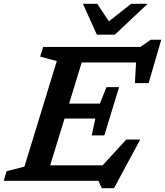

<svg xmlns="http://www.w3.org/2000/svg" viewBox="-42 -955 872 1014"><path d="M496 39 477.5 0H-22.5L-7 -51L87 -75L258 -632.5L170 -656L186 -707H699.5L754 -745H809.5L743 -516H670.5L676.5 -625H389.5L323 -408H485.5L520.5 -495H587L509 -240H442.5L461.5 -329H299L223 -82H500L625 -218H698.5L560 39ZM738 -935 564.5 -772H469.5L396 -935H471.5L533 -842.5L651 -935Z"/></svg>

Font: Newsreader 6pt Medium
Style: Italic
Weight: 500
Italic angle: -17°
Designer: Hugues Gentile
Foundry: Production Type
Version: Version 1.003; ttfautohint (v1.8.3)